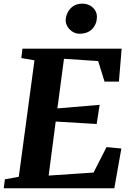

<svg xmlns="http://www.w3.org/2000/svg" viewBox="-28 -1002 702 1022"><path d="M-8 0 -2 -47.5 72 -61 155.5 -681 85.5 -693 91.5 -743H619.5L605 -567.5H528.5L494.5 -677L312.5 -689L277.5 -425L502.5 -444L486.5 -342L268.5 -355L231 -67.5L470 -83.5L539 -219L618 -211.5L580.5 0ZM394.5 -822.5Q375.5 -822.5 358.5 -833Q341.5 -843.5 331.2 -860.5Q321 -877.5 321.5 -896Q324 -933 348 -957.8Q372 -982.5 410.5 -982.5Q445 -982.5 466.8 -961.2Q488.5 -940 488 -912Q487.5 -874.5 463.5 -848.5Q439.5 -822.5 394.5 -822.5Z"/></svg>

Font: Merriweather 24pt ExtraBold
Style: Italic
Weight: 800
Italic angle: -7.8°
Version: Version 2.101